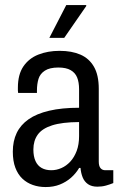

<svg xmlns="http://www.w3.org/2000/svg" viewBox="-20 -744 481 776"><path d="M164.4 12Q136.5 12 112.5 3.5Q88.5 -4.9 70.5 -21.9Q52.4 -38.9 42.1 -66Q31.8 -93 31.8 -131.2Q31.8 -173.8 47.5 -206.6Q63.3 -239.4 95.5 -261.9Q127.7 -284.5 178.8 -296.5Q229.9 -308.5 299.6 -308.5V-382.8Q299.6 -411.8 291.7 -431Q283.8 -450.2 265.4 -460.6Q247.1 -471.1 215.7 -471.1Q180.8 -471.1 161.4 -458.5Q142 -446 135.6 -425.2Q129.3 -404.4 129.3 -377.9V-368.4H53.3Q52.3 -373.4 52.3 -378.1Q52.3 -382.8 52.3 -389.3Q52.3 -443.1 74.6 -475.7Q96.9 -508.3 135.1 -523.4Q173.2 -538.5 221.1 -538.5Q270 -538.5 305.2 -523.2Q340.5 -507.8 359.8 -474.1Q379.2 -440.4 379.2 -384.9V-90.9Q379.2 -73 386.2 -64.5Q393.3 -56 405.4 -56H437.9V-4.1Q424.4 1.5 408.2 6Q392 10.5 373.6 10.5Q350.6 10.5 335.8 0.4Q321.1 -9.8 314.1 -27.1Q307.1 -44.5 305.4 -65.4H300Q286.5 -42.7 266.9 -25.5Q247.3 -8.4 221.9 1.8Q196.5 12 164.4 12ZM187.2 -56Q208.1 -56 228 -64.7Q247.9 -73.4 264 -90.7Q280.1 -108.1 289.9 -134Q299.6 -159.9 299.6 -193.9V-250.7Q231 -250.3 190.7 -237.4Q150.4 -224.6 132.6 -199.9Q114.9 -175.2 114.9 -139.7Q114.9 -111.8 123.5 -93Q132 -74.3 148.2 -65.2Q164.5 -56 187.2 -56ZM179.5 -591 247.8 -723.5H328.5V-719.5L239.6 -591Z"/></svg>

Font: Archivo SemiBold Condensed
Style: Regular
Weight: 600
Width: 3
Version: Version 2.001